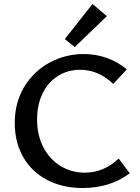

<svg xmlns="http://www.w3.org/2000/svg" viewBox="-20 -936 701 963"><path d="M54 -319Q54 -422 102 -501Q150 -580 229.5 -622.5Q309 -665 400 -665Q460 -665 515.5 -645.5Q571 -626 616 -588L548 -515Q474 -586 382 -586Q321 -586 271.5 -555.5Q222 -525 194 -468Q166 -411 166 -337Q166 -258 197.5 -197.5Q229 -137 283.5 -103.5Q338 -70 405 -70Q455 -70 498.5 -89Q542 -108 575 -141L631 -67Q532 7 395 7Q293 7 215.5 -34Q138 -75 96 -149Q54 -223 54 -319ZM305 -740 444 -916 516 -855 355 -700Z"/></svg>

Font: Ysabeau Semibold
Style: Regular
Weight: 600
Designer: Christian Thalmann (Catharsis Fonts)
Version: Version 0.003